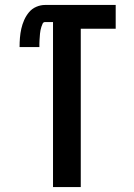

<svg xmlns="http://www.w3.org/2000/svg" viewBox="-20 -755 540 775"><path d="M194 0V-666H162Q155 -666 152 -659.5Q149 -653 147 -646.5Q145 -640 143.5 -633Q142 -626 141.5 -619.5Q141 -613 140.5 -606Q140 -599 139.5 -592Q139 -585 139 -578.5Q139 -572 139 -565H59Q59 -584 60.5 -602.5Q62 -621 66 -639Q70 -657 77.5 -674Q85 -691 97 -705.5Q109 -720 126.5 -727.5Q144 -735 162 -735H447V-639H306V0Z"/></svg>

Font: Iosevka
Style: Bold
Weight: 700
Monospace: yes
Designer: Belleve Invis
Foundry: Belleve Invis
Version: Version 32.5.0; ttfautohint (v1.8.4)